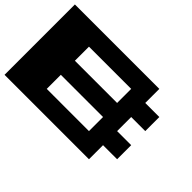

<svg xmlns="http://www.w3.org/2000/svg" viewBox="-103 -1040 1206 1206"><g transform="rotate(45 500.0 -437.5)"><path d="M0 -437.5V-750H375H750V-687.5V-625H812.5H875V-562.5V-500H812.5H750V-437.5V-375H812.5H875V-312.5V-250H812.5H750V-187.5V-125H375H0ZM625 -562.5V-625H437.5H250V-562.5V-500H437.5H625ZM625 -312.5V-375H437.5H250V-312.5V-250H437.5H625Z"/></g></svg>

Font: Press Start 2P
Style: Regular
Weight: 500
Monospace: yes
Version: Version 2.14